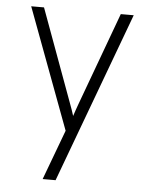

<svg xmlns="http://www.w3.org/2000/svg" viewBox="-51 -554 619 791"><g transform="rotate(5 258.0 -158.5)"><path d="M155 194 232 -12.5 46 -511H99L240 -126.5Q245 -113.5 249.2 -101.2Q253.5 -89 257.5 -76Q262 -89 266 -101.2Q270 -113.5 275 -126.5L416.5 -511H470L208.5 194Z"/></g></svg>

Font: Overpass ExtraLight
Style: Regular
Weight: 250
Designer: Delve Withrington, Dave Bailey, Thomas Jockin
Foundry: Delve Fonts LLC
Version: Version 4.000